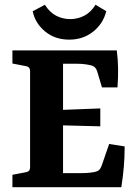

<svg xmlns="http://www.w3.org/2000/svg" viewBox="-20 -784 568 804"><path d="M407 -418 387 -485Q381 -504 366 -509Q356 -512 339.5 -514.5Q323 -517 305 -517H244V-324L400 -330V-255L244 -259V-59H321Q339 -59 358 -61Q377 -63 387 -67Q395 -71 398.5 -76Q402 -81 406 -91L437 -181L502 -171Q502 -127 498.5 -85.5Q495 -44 488 0H32V-52L89 -63Q106 -66 106 -83V-486Q106 -504 89 -507L32 -518V-573H469Q474 -535 474.5 -496.5Q475 -458 472 -418ZM270 -618Q210 -618 168.5 -652.5Q127 -687 117 -737L168 -764Q188 -732 215.5 -718Q243 -704 274 -704Q305 -704 332.5 -718Q360 -732 380 -764L425 -737Q412 -685 370 -651.5Q328 -618 270 -618Z"/></svg>

Font: Rasa
Style: Regular
Weight: 400
Designer: Anna Giedrys (Yrsa+Rasa design), David Brezina (Yrsa art-direction, Rasa art-direction, design)
Foundry: Rosetta Type Foundry
Version: Version 2.004